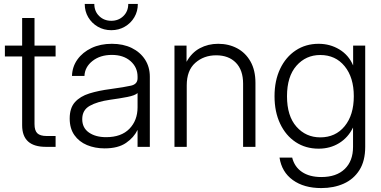

<svg xmlns="http://www.w3.org/2000/svg" viewBox="-20 -748 1943 978"><path d="M263.2 -515.6V-460.4H155.8V-115.7Q155.8 -83 170.2 -69.1Q184.6 -55.2 218.3 -55.2H263.2V0H213.4Q92.8 0 92.8 -109.9V-460.4H4.9V-515.6H92.8V-656.2H155.8V-515.6Z M512.7 7.8Q463.9 7.8 423.3 -9Q382.8 -25.9 358.9 -59.8Q335 -93.8 335 -144Q335 -197.8 361.6 -227.5Q388.2 -257.3 435.3 -272Q482.4 -286.6 543 -294.4Q614.7 -304.2 647.7 -311.8Q680.7 -319.3 680.7 -349.6V-357.4Q680.7 -405.3 644.8 -436.8Q608.9 -468.3 549.8 -468.3Q490.2 -468.3 451.2 -437.5Q412.1 -406.7 410.2 -361.3H346.7Q348.1 -408.2 374.5 -445.1Q400.9 -481.9 446 -503.4Q491.2 -524.9 549.8 -524.9Q607.4 -524.9 650.9 -503.7Q694.3 -482.4 718.8 -444.6Q743.2 -406.7 743.2 -357.4V0H680.7V-84.5H679.2Q662.6 -48.3 622.3 -20.3Q582 7.8 512.7 7.8ZM520.5 -49.3Q597.7 -49.3 639.2 -92Q680.7 -134.8 680.7 -201.7V-273.9Q667.5 -261.7 629.2 -254.2Q590.8 -246.6 540 -239.7Q475.6 -230.5 437.3 -209Q398.9 -187.5 398.9 -141.1Q398.9 -96.7 432.9 -73Q466.8 -49.3 520.5 -49.3ZM546.9 -594.2Q508.8 -594.2 478 -612.1Q447.3 -629.9 429.4 -660.2Q411.6 -690.4 411.6 -728H460.4Q460.4 -690.4 485.1 -666.3Q509.8 -642.1 546.9 -642.1Q584 -642.1 608.6 -666.3Q633.3 -690.4 633.3 -728H682.1Q682.1 -690.4 664.3 -660.2Q646.5 -629.9 615.7 -612.1Q585 -594.2 546.9 -594.2Z M931.2 -313V0H868.7V-515.6H930.2V-433.1Q956.1 -480 998 -502.4Q1040 -524.9 1091.3 -524.9Q1145 -524.9 1188 -502Q1231 -479 1256.1 -434.6Q1281.2 -390.1 1281.2 -325.7V0H1218.3V-321.8Q1218.3 -391.1 1181.4 -428.7Q1144.5 -466.3 1081.1 -466.3Q1018.1 -466.3 974.6 -427.7Q931.2 -389.2 931.2 -313Z M1616.7 210Q1528.3 210 1471.7 169.2Q1415 128.4 1403.8 54.7H1468.3Q1480 102.1 1518.3 127.9Q1556.6 153.8 1616.7 153.8Q1693.4 153.8 1735.8 113Q1778.3 72.3 1778.3 0V-97.7H1777.8Q1753.4 -47.4 1707.5 -19Q1661.6 9.3 1603 9.3Q1536.6 9.3 1486.1 -24.2Q1435.5 -57.6 1407 -117.9Q1378.4 -178.2 1378.4 -257.8Q1378.4 -337.4 1407 -397.5Q1435.5 -457.5 1486.3 -491.2Q1537.1 -524.9 1603 -524.9Q1661.1 -524.9 1708.5 -496.3Q1755.9 -467.8 1778.3 -415.5H1778.8V-515.6H1840.3V0Q1840.3 71.8 1810.8 118.4Q1781.2 165 1730.7 187.5Q1680.2 210 1616.7 210ZM1611.3 -48.3Q1689 -48.3 1735.6 -105.2Q1782.2 -162.1 1782.2 -257.8Q1782.2 -353.5 1735.6 -410.6Q1689 -467.8 1611.3 -467.8Q1538.1 -467.8 1490 -413.1Q1441.9 -358.4 1441.9 -257.8Q1441.9 -157.2 1490 -102.8Q1538.1 -48.3 1611.3 -48.3Z"/></svg>

Font: Inter Display Light
Style: Regular
Weight: 300
Designer: Rasmus Andersson
Foundry: rsms
Version: Version 4.000;git-a52131595